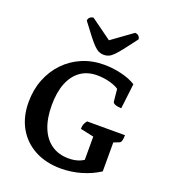

<svg xmlns="http://www.w3.org/2000/svg" viewBox="-160 -1011 1008 1139"><g transform="rotate(20 344.0 -441.5)"><path d="M355.8 12Q261.4 12 190.5 -26Q119.6 -64 80.8 -132.8Q42 -201.5 42 -294Q42 -372 67.9 -437.7Q93.8 -503.5 140.4 -552.2Q187 -601 250.2 -628Q313.5 -655 388.6 -655Q444.1 -655 498 -642Q552 -629.1 590 -605.5L571.1 -446.6Q546.2 -447.7 532 -453.4Q517.8 -459 516.4 -468.9L508 -555.7L520.6 -536.8Q501.3 -556.4 459.1 -569.1Q417 -581.8 371.4 -581.8Q310.5 -581.8 267.2 -551.5Q223.9 -521.1 200.6 -463.4Q177.4 -405.6 177.4 -323.5Q177.4 -240.1 201.4 -181.2Q225.3 -122.4 270.5 -91.2Q315.7 -60.1 379 -60.1Q455 -60.1 498.3 -107.4L472.6 -57.4V-261.7L490.2 -228.3L388.2 -250.1Q388.2 -267.7 392.4 -279.3Q396.6 -290.9 407.6 -304.2H646.6Q646.6 -281.9 642.8 -269.4Q639.1 -256.8 630.6 -253.3L570.9 -230.7L596.2 -265V-57.5Q545.9 -24.5 483.1 -6.2Q420.4 12 355.8 12ZM365.1 -708.9Q348.2 -708.9 334.1 -715.1Q320.1 -721.2 303.3 -737.5Q286.6 -753.8 262.6 -784.7Q238.6 -815.5 201.4 -865.4Q201.4 -877.9 210.5 -886.6Q219.7 -895.2 233.7 -895.2L376.9 -791.8H352.2L495.3 -895.2Q509.9 -895.2 518.7 -886.6Q527.6 -877.9 527.6 -865.4Q490.4 -815.5 466.2 -784.7Q442 -753.8 425.7 -737.5Q409.5 -721.2 395.4 -715.1Q381.4 -708.9 365.1 -708.9Z"/></g></svg>

Font: Pitagon Serif
Style: Regular
Weight: 400
Designer: Travis Tran
Foundry: Pitagon
Version: Version 1.000;gftools[0.9.26]